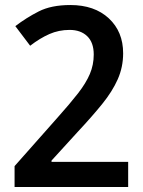

<svg xmlns="http://www.w3.org/2000/svg" viewBox="-20 -744 569 764"><path d="M490 0H38V-83L208 -275Q258 -331 290 -372Q322 -413 337.5 -449.5Q353 -486 353 -527Q353 -575 327 -600Q301 -625 257 -625Q214 -625 176.5 -608.5Q139 -592 100 -562L41 -640Q84 -673 134 -698.5Q184 -724 260 -724Q356 -724 413 -671Q470 -618 470 -532Q470 -477 448.5 -428.5Q427 -380 386.5 -330Q346 -280 289 -219L185 -105V-100H490Z"/></svg>

Font: Noto Sans Sinhala SemiCondensed SemiBold
Style: Regular
Weight: 600
Width: 4
Designer: Jelle Bosma - Monotype Design Team
Foundry: Monotype Imaging Inc.
Version: Version 2.006; ttfautohint (v1.8.4.7-5d5b)